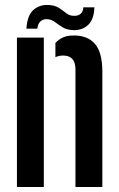

<svg xmlns="http://www.w3.org/2000/svg" viewBox="-20 -751 476 771"><path d="M283 0V-473.5Q282.5 -528 233 -528Q218 -528 202.5 -521.5V-578.5Q216 -593 233.2 -600.8Q250.5 -608.5 277 -608.5Q331.5 -608.5 361 -575.2Q390.5 -542 391 -464.5V0ZM48 0V-600H156V0ZM314.5 -721.5H359Q357.5 -673.5 334.2 -651.2Q311 -629 274 -630Q248.5 -631 231.8 -641.2Q215 -651.5 201 -662.2Q187 -673 169.5 -674Q154.5 -675 143.2 -665.8Q132 -656.5 130 -636H86Q89.5 -689 113.8 -710.8Q138 -732.5 173 -731Q200.5 -730 216.8 -719.2Q233 -708.5 245.8 -698.2Q258.5 -688 275.5 -687.5Q294 -686.5 304.2 -696Q314.5 -705.5 314.5 -721.5Z"/></svg>

Font: Big Shoulders Stencil Display
Style: Bold
Weight: 700
Designer: Patric King
Foundry: XO Type Co
Version: Version 1.000